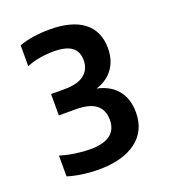

<svg xmlns="http://www.w3.org/2000/svg" viewBox="-102 -889 582 663"><g transform="rotate(-20 189.0 -557.5)"><path d="M149.5 -301.5Q120.5 -301.5 91.8 -305.5Q63 -309.5 36.5 -317.5V-394Q62.5 -386 91.8 -381.8Q121 -377.5 146 -377.5Q195 -377.5 219.5 -395.8Q244 -414 244 -450.5Q244 -486 220.5 -505.2Q197 -524.5 144 -524.5H83.5V-603H133Q182 -603 205.8 -622.2Q229.5 -641.5 229.5 -674Q229.5 -707 208 -722.8Q186.5 -738.5 141 -738.5Q116 -738.5 90.2 -734Q64.5 -729.5 42.5 -720.5V-797Q64 -805.5 94.5 -810Q125 -814.5 154 -814.5Q236.5 -814.5 279.5 -781Q322.5 -747.5 322.5 -684.5Q322.5 -638 297 -606Q271.5 -574 225 -564V-569.5Q281 -561 309.2 -528.2Q337.5 -495.5 337.5 -444Q337.5 -375.5 287.5 -338.5Q237.5 -301.5 149.5 -301.5Z"/></g></svg>

Font: Encode Sans SC Condensed SemiBold
Style: Regular
Weight: 600
Width: 3
Designer: Multiple Designers
Foundry: Impallari Type
Version: Version 3.002